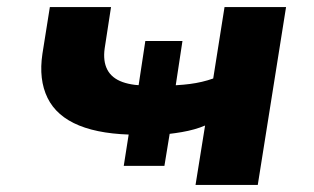

<svg xmlns="http://www.w3.org/2000/svg" viewBox="-20 -523 889 543"><path d="M533 0 560 -168Q532 -156 494.5 -149.5Q457 -143 420 -141L465 -176L445 -54H330L349 -175L370 -142Q268 -142 204 -168Q140 -194 114.5 -246Q89 -298 100 -371L121 -503H294L276 -386Q271 -350 283.5 -326Q296 -302 326.5 -291Q357 -280 406 -281L369 -262L391 -407H496L474 -262L441 -281Q482 -281 517 -285.5Q552 -290 583 -301L615 -503H789L709 0Z"/></svg>

Font: Nunito Sans 7pt Expanded ExtraBold
Style: Italic
Weight: 800
Width: 7
Italic angle: -9°
Designer: Vernon Adams
Foundry: Vernon Adams
Version: Version 3.101;gftools[0.9.27]